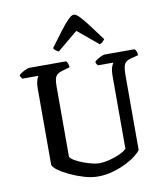

<svg xmlns="http://www.w3.org/2000/svg" viewBox="-101 -1052 989 1136"><g transform="rotate(-10 393.5 -484.0)"><path d="M394 0Q357 0 313 -13Q269 -26 229 -45Q189 -64 162.5 -83.5Q136 -103 134 -117V-568Q134 -605 140.5 -624.5Q147 -644 152 -648H55Q52 -653 48 -657.5Q44 -662 43 -671Q49 -678 61.5 -685.5Q74 -693 87 -698.5Q100 -704 106 -704H327Q332 -699 336.5 -689.5Q341 -680 341 -666L297 -653Q275 -647 264 -637Q253 -627 249.5 -610.5Q246 -594 246 -567V-144Q255 -131 276.5 -119Q298 -107 324 -97.5Q350 -88 374.5 -82Q399 -76 414 -76Q445 -76 480 -85Q515 -94 543.5 -107.5Q572 -121 583 -134V-568Q583 -606 590.5 -625.5Q598 -645 602 -648H509Q505 -652 501.5 -657.5Q498 -663 497 -671Q503 -678 515 -685.5Q527 -693 540 -698.5Q553 -704 559 -704H739Q744 -699 748.5 -689.5Q753 -680 753 -666L708 -654Q688 -649 677.5 -639.5Q667 -630 663 -611.5Q659 -593 659 -559V-113Q650 -99 625 -79.5Q600 -60 563.5 -42Q527 -24 483.5 -12Q440 0 394 0ZM295 -769Q285 -773 276.5 -780Q268 -787 265 -794Q304 -847 333.5 -886Q363 -925 384.5 -946.5Q406 -968 419 -968Q433 -968 454.5 -945.5Q476 -923 505.5 -883.5Q535 -844 572 -794Q568 -789 560.5 -780.5Q553 -772 541 -769L418 -871Z"/></g></svg>

Font: Texturina Medium
Style: Regular
Weight: 500
Designer: Guillermo Torres Carreño
Foundry: Omnibus-Type
Version: Version 1.003